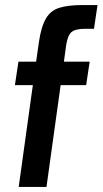

<svg xmlns="http://www.w3.org/2000/svg" viewBox="-20 -740 406 760"><path d="M54 0 110 -403H39L53 -496H123L134 -573Q143 -635 162 -667Q181 -699 216 -709.5Q251 -720 307 -720H366L352 -626H317Q278 -626 263 -613Q248 -600 242 -562L233 -496H335L321 -403H220L164 0Z"/></svg>

Font: Host Grotesk Medium
Style: Italic
Weight: 500
Italic angle: -8°
Designer: Doğukan Karapınar based on Poppins by Indian Type Foundry, Jonny Pinhorn
Foundry: Element Type
Version: Version 1.001; ttfautohint (v1.8.4.7-5d5b)